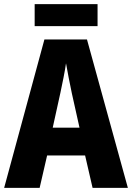

<svg xmlns="http://www.w3.org/2000/svg" viewBox="-20 -905 636 925"><path d="M426 0 390 -156H207L171 0H0L194 -715H399L596 0ZM326 -456Q319 -490 311 -530Q303 -570 298 -600Q294 -571 286 -531Q278 -491 271 -458L234 -290H363ZM450 -885V-779H147V-885Z"/></svg>

Font: Noto Sans Myanmar Condensed ExtraBold
Style: Regular
Weight: 800
Width: 3
Designer: Monotype Design Team
Foundry: Monotype Imaging Inc.
Version: Version 2.107; ttfautohint (v1.8.4.7-5d5b)